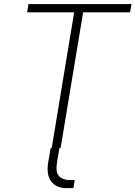

<svg xmlns="http://www.w3.org/2000/svg" viewBox="-20 -748 685 971"><path d="M280.8 0 268.1 74.2Q260.3 122.1 278.1 142.1Q295.9 162.1 333 162.6H357.9L351.1 203.6H316.9Q292 203.6 272.2 195.3Q252.4 187 239.7 170.7Q227.1 154.3 222.7 130.4Q218.3 106.4 223.6 74.7L236.3 0ZM117.2 -685.5 124 -727.5H645L637.7 -685.5H400.4L286.6 0H241.7L355 -685.5Z"/></svg>

Font: Inter 20pt ExtraLight
Style: Italic
Weight: 250
Italic angle: -9.3988°
Version: Version 4.001;git-66647c0bb